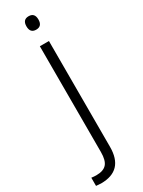

<svg xmlns="http://www.w3.org/2000/svg" viewBox="-254 -740 682 916"><g transform="rotate(-30 87.0 -282.0)"><path d="M100 -640Q67 -640 67 -677Q67 -714 100 -714Q133 -714 133 -677Q133 -640 100 -640ZM75 -563H125V20Q125 150 1 150Q-8 150 -26 148V103Q-10 105 1 105Q40 105 57.5 85.5Q75 66 75 20Z"/></g></svg>

Font: Khand Light
Style: Regular
Weight: 300
Designer: Devanagari: Sanchit Sawaria, Jyotish Sonowal; Latin: Satya Rajpurohit
Foundry: Indian Type Foundry
Version: Version 1.101;PS 1.0;hotconv 1.0.78;makeotf.lib2.5.61930; tt